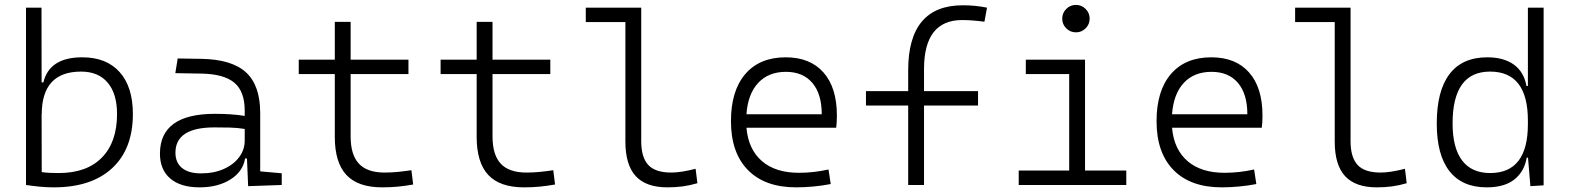

<svg xmlns="http://www.w3.org/2000/svg" viewBox="-20 -764 6485 793"><path d="M202.1 9.8Q172.9 9.8 145 7.1Q117.2 4.4 87.4 0V-732.4H151.4L151.9 -423.8H159.2Q184.1 -527.3 319.8 -527.3Q419.4 -527.3 474.1 -466.3Q528.8 -405.3 528.8 -293Q528.8 -148.9 443.4 -69.6Q357.9 9.8 202.1 9.8ZM151.9 -292.5 152.3 -53.2Q168.9 -50.8 187 -50Q205.1 -49.3 222.7 -49.3Q337.9 -49.3 400.6 -113Q463.4 -176.8 463.4 -293Q463.4 -377 424.8 -422.6Q386.2 -468.3 314.9 -468.3Q152.3 -468.3 152.3 -291Z M1004.9 4.9 1000 -109.4H992.2Q983.4 -55.2 931.6 -22.7Q879.9 9.8 804.2 9.8Q726.1 9.8 683.3 -26.6Q640.6 -63 640.6 -129.4Q640.6 -293.9 867.7 -293.9Q902.3 -293.9 933.8 -291.7Q965.3 -289.6 990.7 -285.2V-307.1Q990.7 -386.2 948.2 -422.1Q905.8 -458 814 -460L704.1 -461.9L713.9 -522.5L810.5 -521Q937.5 -519 996.1 -465.1Q1054.7 -411.1 1054.7 -297.4V-56.2L1143.6 -48.3V0ZM990.7 -231.4Q961.9 -236.3 929 -237.1Q896 -237.8 865.7 -237.8Q704.6 -237.8 704.6 -133.3Q704.6 -92.3 731.9 -70.1Q759.3 -47.9 809.6 -47.9Q863.8 -47.9 904.5 -66.2Q945.3 -84.5 968 -115.2Q990.7 -146 990.7 -182.6Z M1558.6 9.8Q1458.5 9.8 1410.6 -41.5Q1362.8 -92.8 1362.8 -198.7V-458H1213.9V-517.6H1362.8V-673.8H1428.2V-517.6H1667V-458H1428.2V-200.2Q1428.2 -124.5 1462.4 -87.9Q1496.6 -51.3 1568.4 -51.3Q1596.7 -51.3 1623.3 -54Q1649.9 -56.6 1679.2 -61L1686.5 -2Q1653.8 3.9 1623.5 6.8Q1593.3 9.8 1558.6 9.8Z M2144.5 9.8Q2044.4 9.8 1996.6 -41.5Q1948.7 -92.8 1948.7 -198.7V-458H1799.8V-517.6H1948.7V-673.8H2014.2V-517.6H2252.9V-458H2014.2V-200.2Q2014.2 -124.5 2048.3 -87.9Q2082.5 -51.3 2154.3 -51.3Q2182.6 -51.3 2209.2 -54Q2235.8 -56.6 2265.1 -61L2272.5 -2Q2239.7 3.9 2209.5 6.8Q2179.2 9.8 2144.5 9.8Z M2736.8 9.8Q2648.4 9.8 2605.7 -36.6Q2563 -83 2563 -179.2V-672.9H2399.4V-732.4H2628.4V-180.7Q2628.4 -114.7 2657.2 -83Q2686 -51.3 2752.9 -51.3Q2792.5 -51.3 2853 -66.9L2860.4 -7.3Q2828.6 2 2799.3 5.9Q2770 9.8 2736.8 9.8Z M3268.1 9.8Q3139.6 9.8 3069.3 -61.5Q2999 -132.8 2999 -263.7Q2999 -389.2 3058.3 -458.3Q3117.7 -527.3 3225.1 -527.3Q3325.7 -527.3 3381.1 -464.8Q3436.5 -402.3 3436.5 -287.1Q3436.5 -256.8 3433.6 -236.3H3063Q3070.8 -147 3127 -98.6Q3183.1 -50.3 3279.8 -50.3Q3340.3 -50.3 3401.9 -64L3411.1 -3.9Q3377 2.9 3339.8 6.3Q3302.7 9.8 3268.1 9.8ZM3063 -292H3374Q3374 -376 3335.2 -421.6Q3296.4 -467.3 3226.1 -467.3Q3153.8 -467.3 3111.3 -421.4Q3068.8 -375.5 3063 -292Z M3731 0V-328.1H3556.6V-387.7H3731V-473.6Q3731 -742.2 3957 -742.2Q4008.3 -742.2 4056.6 -732.4L4045.9 -674.3Q3993.2 -681.2 3954.1 -681.2Q3796.4 -681.2 3796.4 -478.5V-387.7H4019.5V-328.1H3796.4V0Z M4187.5 0V-59.6H4396V-458H4216.8V-517.6H4461.4V-59.6H4631.8V0ZM4423.8 -630.4Q4400.4 -630.4 4383.8 -647Q4367.2 -663.6 4367.2 -687Q4367.2 -710.4 4383.8 -727.1Q4400.4 -743.7 4423.8 -743.7Q4447.3 -743.7 4463.9 -727.1Q4480.5 -710.4 4480.5 -687Q4480.5 -663.6 4463.9 -647Q4447.3 -630.4 4423.8 -630.4Z M5025.9 9.8Q4897.5 9.8 4827.1 -61.5Q4756.8 -132.8 4756.8 -263.7Q4756.8 -389.2 4816.2 -458.3Q4875.5 -527.3 4982.9 -527.3Q5083.5 -527.3 5138.9 -464.8Q5194.3 -402.3 5194.3 -287.1Q5194.3 -256.8 5191.4 -236.3H4820.8Q4828.6 -147 4884.8 -98.6Q4940.9 -50.3 5037.6 -50.3Q5098.1 -50.3 5159.7 -64L5168.9 -3.9Q5134.8 2.9 5097.7 6.3Q5060.5 9.8 5025.9 9.8ZM4820.8 -292H5131.8Q5131.8 -376 5093 -421.6Q5054.2 -467.3 4983.9 -467.3Q4911.6 -467.3 4869.1 -421.4Q4826.7 -375.5 4820.8 -292Z M5666.5 9.8Q5578.1 9.8 5535.4 -36.6Q5492.7 -83 5492.7 -179.2V-672.9H5329.1V-732.4H5558.1V-180.7Q5558.1 -114.7 5586.9 -83Q5615.7 -51.3 5682.6 -51.3Q5722.2 -51.3 5782.7 -66.9L5790 -7.3Q5758.3 2 5729 5.9Q5699.7 9.8 5666.5 9.8Z M6120.6 9.8Q6019 9.8 5966.6 -57.1Q5914.1 -124 5914.1 -253.9Q5914.1 -388.7 5966.8 -458Q6019.5 -527.3 6122.6 -527.3Q6190.9 -527.3 6232.7 -497.1Q6274.4 -466.8 6284.7 -408.7H6290.5V-732.4H6355.5V1.5L6300.8 4.9L6291 -112.8H6285.6Q6275.9 -55.7 6234.9 -22.9Q6193.8 9.8 6120.6 9.8ZM6290.5 -251V-266.1Q6290.5 -468.3 6134.3 -468.3Q5979.5 -468.3 5979.5 -253.9Q5979.5 -153.3 6018.8 -101.3Q6058.1 -49.3 6134.8 -49.3Q6290.5 -49.3 6290.5 -251Z"/></svg>

Font: Cascadia Mono PL Light
Style: Regular
Weight: 300
Monospace: yes
Designer: Aaron Bell
Foundry: Saja Typeworks
Version: Version 2404.023; ttfautohint (v1.8.4)